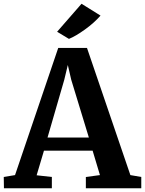

<svg xmlns="http://www.w3.org/2000/svg" viewBox="-37 -1002 772 1022"><path d="M273 -747H426L657 -70L715 -60V0H420V-60L495 -70L456 -200H197L158 -69L239 -60V0H-16L-17 -60L43 -70ZM342 -578 324 -656 305 -577 216 -270H436ZM267 -833 397 -982 498 -919Q464 -880 414.5 -844.5Q365 -809 330 -795Z"/></svg>

Font: Koeln Type Serif
Style: Bold
Weight: 700
Designer: Eben Sorkin
Foundry: Eben Sorkin
Version: Version 2.002